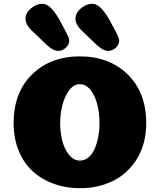

<svg xmlns="http://www.w3.org/2000/svg" viewBox="-20 -989 845 1015"><path d="M402 -140Q428 -140 448.5 -157.5Q469 -175 481 -203.5Q493 -232 499.5 -266.5Q506 -301 506 -338Q506 -389 495 -434.5Q484 -480 459.5 -512Q435 -544 402 -544Q370 -544 346 -512Q322 -480 310 -434Q298 -388 298 -338Q298 -288 309.5 -244Q321 -200 345.5 -170Q370 -140 402 -140ZM402 6Q329 6 265 -17Q201 -40 153.5 -83Q106 -126 79 -192Q52 -258 52 -338Q52 -500 149.5 -595.5Q247 -691 402 -691Q557 -691 655 -595.5Q753 -500 753 -338Q753 -231 705.5 -152Q658 -73 579 -33.5Q500 6 402 6ZM466 -969Q485 -969 503 -956Q516 -946 530.5 -927Q545 -908 556.5 -887.5Q568 -867 586 -833Q588 -829 592.5 -820.5Q597 -812 599 -807.5Q601 -803 604 -796.5Q607 -790 608.5 -784.5Q610 -779 610 -774Q610 -760 601.5 -747.5Q593 -735 579.5 -727.5Q566 -720 553 -720Q546 -720 539.5 -721.5Q533 -723 528.5 -725Q524 -727 518 -731Q512 -735 509.5 -737Q507 -739 500 -744.5Q493 -750 492 -751L408 -831Q379 -861 379 -890Q379 -921 408 -945Q437 -969 466 -969ZM202 -969Q221 -969 239 -956Q252 -946 266.5 -927Q281 -908 292.5 -887.5Q304 -867 322 -833Q324 -829 328.5 -820.5Q333 -812 335 -807.5Q337 -803 340 -796.5Q343 -790 344.5 -784.5Q346 -779 346 -774Q346 -760 337.5 -747.5Q329 -735 315.5 -727.5Q302 -720 289 -720Q282 -720 275.5 -721.5Q269 -723 264.5 -725Q260 -727 254 -731Q248 -735 245.5 -737Q243 -739 236 -744.5Q229 -750 228 -751L144 -831Q115 -861 115 -890Q115 -921 144 -945Q173 -969 202 -969Z"/></svg>

Font: Coiny 2.0
Style: Regular
Weight: 400
Version: Version 1.001 July 11, 2018